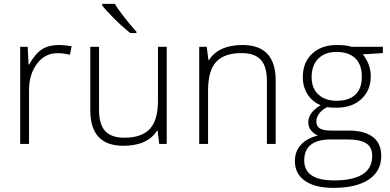

<svg xmlns="http://www.w3.org/2000/svg" viewBox="-20 -731 1983 975"><path d="M276.9 -502.4Q308.1 -502.4 343.8 -496.1L335 -453.1Q304.2 -460.9 271 -460.9Q208 -460.9 167.7 -407.2Q127.4 -353.5 127.4 -272V0H82.5V-493.2H120.6L125 -403.8H128.4Q158.7 -458.5 193.1 -480.5Q227.5 -502.4 276.9 -502.4Z M482.9 -493.2V-173.8Q482.9 -99.1 514.2 -65.4Q545.4 -31.7 611.3 -31.7Q699.2 -31.7 740.7 -76.2Q782.2 -120.6 782.2 -220.7V-493.2H826.7V0H788.6L780.3 -67.9H777.8Q729.5 9.3 606.4 9.3Q438.5 9.3 438.5 -170.9V-493.2ZM672.9 -563H641.6Q597.7 -598.6 555.9 -640.6Q514.2 -682.6 499 -703.6V-711.4H563.5Q575.2 -689.9 608.2 -647.2Q641.1 -604.5 672.9 -569.8Z M1335.4 0V-319.8Q1335.4 -394 1304.2 -427.7Q1272.9 -461.4 1207 -461.4Q1118.7 -461.4 1077.6 -416.7Q1036.6 -372.1 1036.6 -272V0H991.7V-493.2H1029.8L1038.6 -425.3H1041Q1089.4 -502.4 1211.9 -502.4Q1379.9 -502.4 1379.9 -322.3V0Z M1924.3 -493.2V-461.4L1822.3 -455.1Q1862.8 -404.3 1862.8 -343.8Q1862.8 -272.5 1815.4 -228.3Q1768.1 -184.1 1688.5 -184.1Q1654.8 -184.1 1641.1 -187Q1614.3 -172.9 1600.3 -153.8Q1586.4 -134.8 1586.4 -113.3Q1586.4 -89.8 1604.2 -78.9Q1622.1 -67.9 1664.1 -67.9H1750.5Q1830.6 -67.9 1873.3 -35.6Q1916 -3.4 1916 60.5Q1916 138.2 1852.8 180.7Q1789.6 223.1 1672.4 223.1Q1579.6 223.1 1528.6 187.3Q1477.5 151.4 1477.5 87.4Q1477.5 36.6 1509 3.2Q1540.5 -30.3 1594.2 -42.5Q1572.3 -52.2 1558.8 -69.6Q1545.4 -86.9 1545.4 -109.9Q1545.4 -159.2 1608.4 -196.8Q1565.4 -214.4 1541.5 -252.2Q1517.6 -290 1517.6 -339.4Q1517.6 -413.1 1564.5 -457.8Q1611.3 -502.4 1690.9 -502.4Q1739.7 -502.4 1766.1 -493.2ZM1524.9 83.5Q1524.9 185.1 1676.3 185.1Q1870.1 185.1 1870.1 61Q1870.1 16.6 1839.8 -3.2Q1809.6 -22.9 1741.2 -22.9H1660.6Q1524.9 -22.9 1524.9 83.5ZM1562.5 -339.4Q1562.5 -282.2 1597.2 -250.7Q1631.8 -219.2 1689.9 -219.2Q1752 -219.2 1784.7 -250.5Q1817.4 -281.7 1817.4 -340.8Q1817.4 -403.8 1783.7 -435.5Q1750 -467.3 1689 -467.3Q1630.4 -467.3 1596.4 -433.3Q1562.5 -399.4 1562.5 -339.4Z"/></svg>

Font: Bpm'online Open Sans Light
Style: Regular
Weight: 300
Foundry: Ascender Corporation
Version: Version 1.10